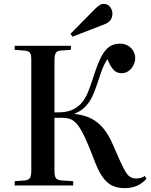

<svg xmlns="http://www.w3.org/2000/svg" viewBox="-20 -960 781 994"><path d="M625 14Q589 14 561 1Q533 -12 509.5 -46Q486 -80 463 -144Q438 -209 419 -249.5Q400 -290 383 -312Q366 -334 347.5 -342Q329 -350 305 -350H262V-75Q262 -49 269 -38.5Q276 -28 298 -26L359 -22V0H56V-22L111 -26Q130 -29 136 -40Q142 -51 142 -78V-651Q142 -676 135.5 -686Q129 -696 108 -698L56 -702V-723H347V-702L293 -698Q274 -696 268 -684.5Q262 -673 262 -647V-378Q283 -378 299.5 -379Q316 -380 330.5 -383.5Q345 -387 358 -393Q387 -408 405 -430Q423 -452 436.5 -485.5Q450 -519 465 -566Q484 -626 502.5 -663Q521 -700 544.5 -717Q568 -734 602 -734Q624 -734 641.5 -724Q659 -714 669.5 -697Q680 -680 680 -659Q680 -640 670.5 -621.5Q661 -603 645 -592Q629 -581 611 -581Q581 -581 564 -603Q547 -625 536 -654Q528 -642 520.5 -627Q513 -612 504 -587.5Q495 -563 482 -522Q472 -491 458.5 -462Q445 -433 423.5 -409.5Q402 -386 367 -372V-370Q415 -365 451 -347Q487 -329 515.5 -295Q544 -261 567 -205Q589 -154 604 -121.5Q619 -89 630.5 -70Q642 -51 655 -43.5Q668 -36 685 -36Q697 -36 708.5 -39Q720 -42 730 -49L738 -34Q715 -9 687.5 2.5Q660 14 625 14ZM355 -770 345 -785 474 -916Q488 -929 497.5 -934.5Q507 -940 517 -940Q538 -940 550 -924Q562 -908 562 -889Q562 -870 552 -856Q542 -842 518 -833Z"/></svg>

Font: Literata 60pt Medium
Style: Regular
Weight: 500
Designer: Latin by Veronika Burian and Jose Scaglione. Greek by Irene Vlachou. Cyrillic by Vera Evstafieva.
Foundry: TypeTogether
Version: Version 3.103;gftools[0.9.29]